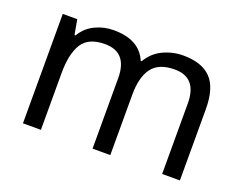

<svg xmlns="http://www.w3.org/2000/svg" viewBox="-91 -715 1117 884"><g transform="rotate(20 467.5 -273.0)"><path d="M673 -546Q764 -546 809 -499.5Q854 -453 854 -349V0H767V-345Q767 -472 658 -472Q580 -472 546.5 -427Q513 -382 513 -296V0H426V-345Q426 -472 316 -472Q235 -472 204 -422Q173 -372 173 -278V0H85V-536H156L169 -463H174Q199 -505 241.5 -525.5Q284 -546 332 -546Q458 -546 496 -456H501Q528 -502 574.5 -524Q621 -546 673 -546Z"/></g></svg>

Font: Noto Sans Meroitic
Style: Regular
Weight: 400
Designer: Monotype Design Team
Foundry: Monotype Imaging Inc.
Version: Version 2.002; ttfautohint (v1.8.4.7-5d5b)